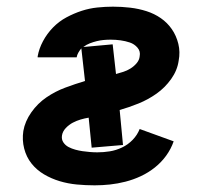

<svg xmlns="http://www.w3.org/2000/svg" viewBox="-20 -548 640 576"><path d="M264 8Q237 8 210.5 5.5Q184 3 159 -4.5Q134 -12 112 -25Q90 -38 74.5 -57.5Q59 -77 52.5 -102.5Q46 -128 50 -155Q55 -184 74 -211Q93 -238 119.5 -256Q146 -274 175.5 -285Q205 -296 235 -305L224 -403Q219 -397 215 -390Q211 -383 210 -376H93V-379Q97 -402 109 -424.5Q121 -447 139 -465.5Q157 -484 179.5 -496Q202 -508 225 -515.5Q248 -523 272 -525.5Q296 -528 319 -528Q345 -528 370.5 -525Q396 -522 419.5 -514.5Q443 -507 462.5 -493.5Q482 -480 495.5 -460.5Q509 -441 515 -416.5Q521 -392 516 -366Q512 -337 493.5 -311Q475 -285 449.5 -267Q424 -249 395.5 -237.5Q367 -226 339 -218L349 -113L255 -105L246 -195Q234 -193 222 -189.5Q210 -186 198.5 -180Q187 -174 177.5 -164Q168 -154 166 -142Q164 -130 170 -121Q176 -112 185.5 -107Q195 -102 206 -99Q217 -96 227.5 -94.5Q238 -93 249.5 -92Q261 -91 272 -91Q291 -91 309.5 -94Q328 -97 346 -105.5Q364 -114 378 -128.5Q392 -143 399 -161L501 -124Q493 -101 478.5 -81Q464 -61 444.5 -45.5Q425 -30 402.5 -19.5Q380 -9 356.5 -3Q333 3 310 5.5Q287 8 264 8ZM328 -326Q339 -329 350 -332.5Q361 -336 371.5 -342.5Q382 -349 390 -358.5Q398 -368 399 -379Q402 -394 392.5 -405Q383 -416 369.5 -420.5Q356 -425 341.5 -427Q327 -429 312 -429Q301 -429 290.5 -428Q280 -427 270 -424.5Q260 -422 249.5 -418Q239 -414 230 -407L318 -415Z"/></svg>

Font: Iosevka Extended
Style: Bold Italic
Weight: 700
Width: 7
Italic angle: -9°
Monospace: yes
Designer: Belleve Invis
Foundry: Belleve Invis
Version: Version 32.5.0; ttfautohint (v1.8.4)